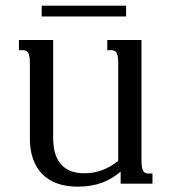

<svg xmlns="http://www.w3.org/2000/svg" viewBox="-20 -663 623 693"><path d="M406.7 -433.6Q406.7 -448.7 405.3 -458Q403.8 -467.3 400.4 -472.7Q397 -478 392.1 -480Q387.2 -481.9 380.9 -481.9H367.2V-518.6H490.7V-85Q490.7 -69.8 492.2 -60.5Q493.7 -51.3 497.1 -45.9Q500.5 -40.5 505.1 -38.6Q509.8 -36.6 516.6 -36.6H530.3V0H415.5V-43.5Q400.9 -31.2 384.8 -21.2Q368.7 -11.2 349.9 -4.2Q331.1 2.9 308.8 6.8Q286.6 10.7 260.3 10.7Q218.3 10.7 186 -1Q153.8 -12.7 132.1 -35.2Q110.4 -57.6 99.1 -89.6Q87.9 -121.6 87.9 -162.6V-433.6Q87.9 -448.7 86.4 -458Q85 -467.3 81.5 -472.7Q78.1 -478 73.2 -480Q68.4 -481.9 62 -481.9H48.3V-518.6H171.9V-165.5Q171.9 -136.2 178.2 -112.5Q184.6 -88.9 198.2 -72.3Q211.9 -55.7 233.2 -46.6Q254.4 -37.6 284.7 -37.6Q351.6 -37.6 406.7 -82.5ZM130.4 -603.5V-642.6H435.1V-603.5Z"/></svg>

Font: Arian Grqi
Style: Regular
Weight: 400
Designer: Ruben Hakobyan (Tarumian)
Foundry: Ruben Hakobyan (Tarumian)
Version: Version 1.003